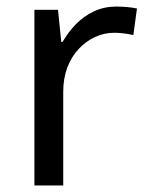

<svg xmlns="http://www.w3.org/2000/svg" viewBox="-20 -566 453 586"><path d="M335 -546Q350 -546 367.5 -544.5Q385 -543 398 -540L387 -459Q374 -462 358.5 -464Q343 -466 329 -466Q298 -466 270 -453Q242 -440 220 -416.5Q198 -393 185.5 -360Q173 -327 173 -286V0H85V-536H157L167 -438H171Q188 -468 212 -492.5Q236 -517 267 -531.5Q298 -546 335 -546Z"/></svg>

Font: ukorean25
Style: Book
Weight: 400
Designer: Jelle Bosma - Monotype Design Team
Foundry: Monotype Imaging Inc.
Version: Version 2.003